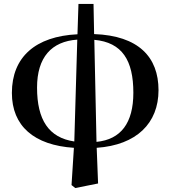

<svg xmlns="http://www.w3.org/2000/svg" viewBox="-20 -725 860 969"><path d="M355 -11C226 -30 167 -120 167 -283C167 -436 240 -516 370 -525ZM341 209 360 224 475 201 468 21C669 7 780 -103 780 -270C780 -437 679 -545 455 -553L452 -705H376L371 -552C159 -542 40 -437 40 -256C40 -89 152 8 353 21ZM456 -524C597 -511 653 -420 653 -257C653 -104 590 -21 467 -9Z"/></svg>

Font: Noto Serif JP
Style: Bold
Weight: 700
Designer: Ryoko NISHIZUKA 西塚涼子 (kana & ideographs); Frank Grießhammer (Latin, Greek & Cyrillic); Wenlong ZHANG 张文龙 (bopomofo); San
Foundry: Adobe
Version: Version 2.001;hotconv 1.1.0;makeotfexe 2.6.0